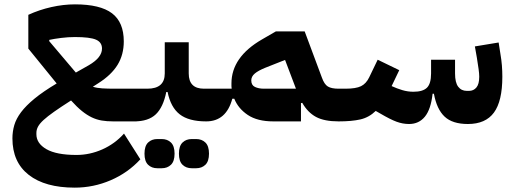

<svg xmlns="http://www.w3.org/2000/svg" viewBox="-20 -557 2355 881"><path d="M323 304Q187 304 112 245.5Q37 187 37 78Q37 47 45.5 17.5Q54 -12 76.5 -42Q99 -72 138.5 -104.5Q178 -137 240 -174L110 -334V-489Q160 -512 215.5 -524.5Q271 -537 324 -537Q440 -537 494 -496Q548 -455 548 -367Q548 -306 519.5 -259.5Q491 -213 431 -175L406 -159Q425 -153 449 -151.5Q473 -150 509 -150H626V-30L606 0H499Q470 0 446.5 -4Q423 -8 401 -18.5Q379 -29 356 -47.5Q333 -66 306 -96Q259 -66 228.5 -44.5Q198 -23 180 -6.5Q162 10 154.5 24Q147 38 147 53V59Q147 101 193 127.5Q239 154 331 154Q392 154 449.5 128.5Q507 103 549 56L624 174Q567 236 488 270Q409 304 323 304ZM206 -368 328 -224 388 -258Q448 -293 448 -334Q448 -363 420.5 -375Q393 -387 324 -387Q293 -387 261 -383Q229 -379 206 -374Z M596 -120 626 -150H656Q736 -150 736 -220V-363H846V-220Q846 -150 916 -150H956V-30L926 0Q846 0 804.5 -32.5Q763 -65 749 -135H743Q729 -65 695 -32.5Q661 0 596 0ZM860 215Q834 215 817.5 199Q801 183 801 148Q801 113 817.5 97Q834 81 860 81H880Q906 81 922.5 97Q939 113 939 148Q939 183 922.5 199Q906 215 880 215ZM702 215Q676 215 659.5 199Q643 183 643 148Q643 113 659.5 97Q676 81 702 81H722Q748 81 764.5 97Q781 113 781 148Q781 183 764.5 199Q748 215 722 215Z M926 -120 956 -150H1043Q1042 -156 1042 -162Q1042 -168 1042 -174Q1042 -295 1182 -376L1246 -413H1378L1457 -201Q1468 -170 1484.5 -160Q1501 -150 1534 -150H1564V-30L1534 0Q1468 0 1430 -20.5Q1392 -41 1367 -85L1361 -84V0H1234Q1161 0 1117 -29.5Q1073 -59 1055 -104H1046Q1018 0 926 0ZM1133 -188Q1133 -166 1150 -158Q1167 -150 1191 -150H1338L1288 -282L1197 -246Q1165 -233 1149 -219.5Q1133 -206 1133 -188Z M1534 -120 1564 -150H1565Q1613 -150 1636.5 -161.5Q1660 -173 1674 -202L1713 -283L1812 -235L1777 -162Q1801 -151 1826 -143.5Q1851 -136 1877 -136Q1920 -136 1939 -154.5Q1958 -173 1958 -220V-283H2068V-220Q2068 -178 2082.5 -159Q2097 -140 2122 -140H2132Q2153 -140 2166 -155.5Q2179 -171 2179 -205Q2179 -219 2176 -240.5Q2173 -262 2168 -293L2159 -344L2268 -362L2276 -311Q2281 -282 2283 -256.5Q2285 -231 2285 -205Q2285 -93 2246.5 -40.5Q2208 12 2127 12Q2056 12 2020 -22Q1984 -56 1971 -127H1965Q1957 -55 1929.5 -21.5Q1902 12 1857 12Q1828 12 1799.5 1.5Q1771 -9 1725 -36L1704 -48Q1673 -18 1633.5 -9Q1594 0 1534 0Z"/></svg>

Font: IBM Plex Arabic
Style: Bold
Weight: 700
Designer: Mike Abbink, Paul van der Laan, Pieter van Rosmalen, Wael Morcos, Khajak Apelian
Foundry: Bold Monday
Version: Version 1.0